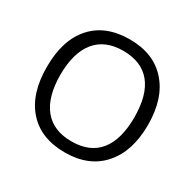

<svg xmlns="http://www.w3.org/2000/svg" viewBox="-159 -898 1097 1081"><g transform="rotate(30 389.5 -357.5)"><path d="M148.9 -356.9Q149.4 -212.9 210.9 -137.7Q272.5 -62.5 390.6 -63Q508.8 -63 569.3 -137.7Q629.9 -212.9 629.9 -357.4Q629.9 -502 569.3 -576.2Q508.8 -650.4 390.6 -650.9Q272.5 -651.4 210.9 -576.2Q149.4 -501 148.9 -356.9ZM388.7 9.8Q232.4 9.8 146.5 -86.9Q60.5 -183.6 61 -358.4Q61 -533.2 147 -628.9Q232.4 -724.6 388.7 -725.1Q544.9 -725.1 631.3 -627.4Q717.8 -530.3 717.8 -358.4Q717.8 -186.5 630.9 -88.4Q543.9 9.8 388.7 9.8Z"/></g></svg>

Font: OpenSans-Regular
Style: Regular
Weight: 400
Foundry: Ascender Corporation
Version: Version 1.10